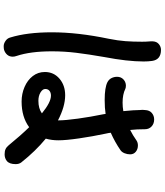

<svg xmlns="http://www.w3.org/2000/svg" viewBox="54 -892 892 1040"><g transform="rotate(90 500.0 -372.0)"><path d="M310 -750Q313 -729 313 -704Q313 -616 289 -491Q274 -405 266 -339.5Q258 -274 258 -207Q258 -91 283 -16Q287 -5 287 5Q287 23 276.5 35Q266 47 250 52Q243 54 230 54Q216 54 201.5 44Q187 34 183 18Q155 -73 155 -207Q155 -347 190 -515Q200 -565 203 -606Q206 -647 206 -696Q206 -717 204 -741V-754Q205 -775 219 -786.5Q233 -798 250 -798Q303 -798 310 -750ZM869 -11Q869 23 852 37Q837 49 816 49Q799 49 788 44Q777 39 767 27Q714 -38 669 -84Q614 -43 530 -43Q488 -43 451 -59Q414 -75 392 -103.5Q370 -132 370 -169Q370 -217 406 -248Q442 -279 496 -279Q557 -279 632 -240V-242Q632 -280 622.5 -348.5Q613 -417 599 -485Q597 -493 597 -498Q565 -493 522 -493Q454 -493 425 -508Q410 -516 403 -530Q396 -544 396 -560Q396 -581 409.5 -594Q423 -607 442 -608Q455 -608 461 -605Q491 -590 536 -590Q559 -590 582 -594Q576 -654 576 -683Q574 -698 576 -711Q577 -736 592 -748.5Q607 -761 627 -761Q650 -761 665 -747Q680 -733 680 -711Q680 -667 684 -631Q712 -645 742 -666Q753 -673 768 -673Q788 -673 802 -661.5Q816 -650 816 -631Q816 -615 810 -600.5Q804 -586 794 -579Q749 -548 699 -526Q700 -515 704 -498Q719 -427 729.5 -355Q740 -283 740 -242Q740 -206 731 -174Q799 -118 860 -41Q869 -29 869 -11ZM594 -153Q534 -202 498 -202Q482 -202 472 -194Q462 -186 462 -171Q462 -157 480.5 -145.5Q499 -134 526 -134Q568 -134 594 -153Z"/></g></svg>

Font: Tsukimi Rounded SemiBold
Style: Regular
Weight: 600
Designer: Takashi Funayama
Foundry: Takashi Funayama
Version: Version 1.032; ttfautohint (v1.8.3)